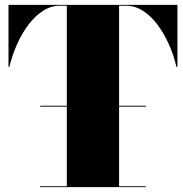

<svg xmlns="http://www.w3.org/2000/svg" viewBox="-20 -770 754 790"><path d="M145.5 -331V-335H580V-331ZM145 0V-3.5H255V-746.5H226Q189.5 -746.5 157 -725.5Q124.5 -704.5 97.2 -668.5Q70 -632.5 50 -587.5Q30 -542.5 18.5 -495H15V-750H710V-495H706Q695 -542.5 675 -587.5Q655 -632.5 628 -668.5Q601 -704.5 568.2 -725.5Q535.5 -746.5 499.5 -746.5H470V-3.5H580V0Z"/></svg>

Font: Bodoni Moda 48pt Black
Style: Regular
Weight: 900
Designer: Owen Earl
Foundry: indestructible type
Version: Version 2.004